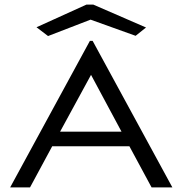

<svg xmlns="http://www.w3.org/2000/svg" viewBox="-20 -811 790 831"><path d="M636 0 540 -178H206L110 0H24L369 -634H381L726 0ZM374 -487 240 -241H506ZM188 -655 138 -693 354 -791H384L612 -692L567 -656L372 -726Z"/></svg>

Font: Inconsolata ExtraExpanded
Style: Regular
Weight: 400
Width: 8
Monospace: yes
Designer: Raph Levien, Cyreal, Brenton Simpson
Foundry: Raph Levien, Cyreal, Google
Version: Version 3.000; ttfautohint (v1.8.2.53-6de2)